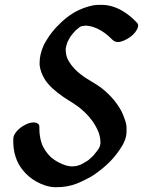

<svg xmlns="http://www.w3.org/2000/svg" viewBox="-20 -728 644 795"><path d="M463 -695C444 -703 422 -708 401 -708C388 -708 375 -708 362 -705C343 -701 326 -695 308 -687C271 -670 240 -644 213 -615C200 -601 188 -586 178 -570C171 -559 164 -548 159 -536C150 -515 144 -492 144 -468V-459C146 -439 154 -419 164 -402C182 -372 211 -349 239 -329C266 -310 296 -295 320 -273C350 -247 375 -215 389 -178C394 -164 396 -149 396 -134C395 -129 394 -124 392 -119C390 -115 388 -111 385 -107L366 -83L346 -65C340 -61 334 -57 328 -54C323 -51 318 -48 313 -46L298 -41C291 -40 285 -39 279 -39C270 -39 261 -41 253 -43C231 -50 210 -61 192 -76C174 -93 160 -113 152 -136C146 -155 143 -175 143 -195V-204C143 -215 132 -220 124 -221H118C107 -221 95 -217 86 -212C71 -205 58 -195 48 -183C40 -173 35 -164 35 -152V-142C35 -99 47 -57 74 -24C89 -5 108 11 129 23C152 36 179 46 205 47H217C245 47 273 42 298 32C308 28 318 24 327 19C338 14 348 8 358 3C373 -6 387 -17 401 -28C425 -47 446 -68 464 -92C481 -115 499 -141 503 -170C504 -178 504 -185 504 -193C504 -199 504 -205 503 -210C501 -223 496 -236 491 -249C483 -271 469 -292 454 -311C438 -331 418 -350 397 -366C382 -377 366 -386 350 -396C333 -406 316 -418 301 -431C282 -448 266 -468 257 -491C253 -503 252 -515 252 -527C254 -536 256 -545 259 -553C263 -561 267 -569 272 -577C278 -585 285 -593 292 -601L310 -616L314 -618C317 -619 319 -620 321 -620L335 -622C345 -621 354 -620 364 -617C388 -609 410 -596 429 -579L446 -563C452 -557 460 -554 468 -554C484 -554 503 -564 515 -572C527 -580 539 -591 546 -604C549 -608 552 -616 552 -623C552 -627 551 -630 548 -633C525 -658 496 -681 463 -695Z"/></svg>

Font: Petaluma Script
Style: Regular
Weight: 400
Designer: Daniel Spreadbury
Foundry: Steinberg Media Technologies GmbH
Version: Version 1.10